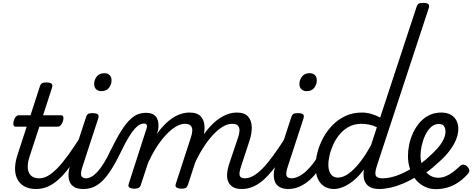

<svg xmlns="http://www.w3.org/2000/svg" viewBox="-20 -1308 3310 1346"><path d="M232 17Q183 17 150.5 -1.5Q118 -20 101.5 -52.5Q85 -85 85.5 -128Q86 -171 102 -220L167 -420H89Q79 -420 75 -430Q71 -440 76 -460Q82 -480 91.5 -490Q101 -500 112 -500H194L258 -698Q264 -718 273.5 -724Q283 -730 303 -730Q334 -730 342.5 -720.5Q351 -711 344 -691L282 -500H408Q419 -500 423 -490.5Q427 -481 422 -460Q416 -441 406 -430.5Q396 -420 385 -420H256L187 -210Q175 -172 174.5 -143.5Q174 -115 183.5 -96Q193 -77 211 -67.5Q229 -58 254 -58Q268 -58 274.5 -46.5Q281 -35 278.5 -20.5Q276 -6 264.5 5.5Q253 17 232 17Z M235 17Q221 17 214.5 5.5Q208 -6 210.5 -20.5Q213 -35 224.5 -46.5Q236 -58 257 -58Q285 -58 315.5 -75Q346 -92 380.5 -127Q415 -162 455.5 -217.5Q496 -273 545 -350Q554 -363 566.5 -361.5Q579 -360 586.5 -350.5Q594 -341 588 -328Q535 -233 489.5 -167Q444 -101 402 -60.5Q360 -20 319 -1.5Q278 17 235 17Z M564 17Q524 17 500.5 3Q477 -11 468 -35Q459 -59 460.5 -89Q462 -119 473 -151L582 -483Q588 -503 597.5 -509Q607 -515 627 -515Q658 -515 666.5 -505.5Q675 -496 668 -476L560 -145Q543 -95 549.5 -76.5Q556 -58 585 -58Q599 -58 605.5 -46.5Q612 -35 610 -20.5Q608 -6 596.5 5.5Q585 17 564 17ZM689 -669Q669 -669 654.5 -682Q640 -695 640 -720Q640 -747 658 -771Q676 -795 713 -795Q733 -795 747.5 -782.5Q762 -770 762 -744Q762 -717 744.5 -693Q727 -669 689 -669Z M563 17Q551 17 547.5 5.5Q544 -6 548 -20.5Q552 -35 561.5 -46.5Q571 -58 583 -58Q600 -58 620 -68.5Q640 -79 661.5 -102Q683 -125 706.5 -162Q730 -199 755 -253Q797 -339 830.5 -391.5Q864 -444 893.5 -471.5Q923 -499 950 -508Q977 -517 1003 -517Q1014 -517 1017 -505.5Q1020 -494 1017 -479.5Q1014 -465 1006.5 -453.5Q999 -442 988 -442Q974 -442 958 -433.5Q942 -425 923 -403.5Q904 -382 881 -344Q858 -306 830 -248Q788 -161 753 -108.5Q718 -56 686 -29Q654 -2 624 7.5Q594 17 563 17Z M919 15Q903 15 889.5 8Q876 1 882 -18L1007 -406Q1013 -423 1008.5 -432.5Q1004 -442 989 -442Q973 -442 967 -453.5Q961 -465 963.5 -479.5Q966 -494 976.5 -505.5Q987 -517 1004 -517Q1034 -517 1052.5 -507Q1071 -497 1080 -480Q1089 -463 1090.5 -442Q1092 -421 1089 -399L1080 -370Q1106 -406 1133.5 -434Q1161 -462 1190 -481Q1219 -500 1249 -509.5Q1279 -519 1309 -519Q1363 -519 1388 -491.5Q1413 -464 1414 -417Q1415 -370 1396 -315L1297 -11Q1293 2 1283 8.5Q1273 15 1250 15Q1234 15 1220 8Q1206 1 1212 -18L1318 -344Q1327 -370 1328 -391.5Q1329 -413 1317.5 -426.5Q1306 -440 1275 -440Q1246 -440 1212.5 -420Q1179 -400 1145 -364Q1111 -328 1079 -278.5Q1047 -229 1019 -169L967 -11Q963 2 952.5 8.5Q942 15 919 15ZM1674 17Q1635 17 1612 2.5Q1589 -12 1579.5 -35.5Q1570 -59 1572 -89Q1574 -119 1584 -151L1649 -344Q1658 -370 1659 -391.5Q1660 -413 1648.5 -426.5Q1637 -440 1606 -440Q1575 -440 1540.5 -419Q1506 -398 1471 -360Q1436 -322 1403.5 -270.5Q1371 -219 1343 -157H1306Q1335 -242 1373 -309Q1411 -376 1455 -423Q1499 -470 1546 -494.5Q1593 -519 1640 -519Q1694 -519 1719 -491Q1744 -463 1745 -416.5Q1746 -370 1727 -315L1671 -145Q1654 -95 1660.5 -76.5Q1667 -58 1696 -58Q1711 -58 1717 -46.5Q1723 -35 1720.5 -20.5Q1718 -6 1706.5 5.5Q1695 17 1674 17Z M1675 17Q1661 17 1654.5 5.5Q1648 -6 1650.5 -20.5Q1653 -35 1664.5 -46.5Q1676 -58 1697 -58Q1725 -58 1755.5 -75Q1786 -92 1820.5 -127Q1855 -162 1895.5 -217.5Q1936 -273 1985 -350Q1994 -363 2006.5 -361.5Q2019 -360 2026.5 -350.5Q2034 -341 2028 -328Q1975 -233 1929.5 -167Q1884 -101 1842 -60.5Q1800 -20 1759 -1.5Q1718 17 1675 17Z M2003 17Q1963 17 1939.5 3Q1916 -11 1907 -35Q1898 -59 1899.5 -89Q1901 -119 1912 -151L2021 -483Q2027 -503 2036.5 -509Q2046 -515 2066 -515Q2097 -515 2105.5 -505.5Q2114 -496 2107 -476L1999 -145Q1982 -95 1988.5 -76.5Q1995 -58 2024 -58Q2038 -58 2044.5 -46.5Q2051 -35 2049 -20.5Q2047 -6 2035.5 5.5Q2024 17 2003 17ZM2128 -669Q2108 -669 2093.5 -682Q2079 -695 2079 -720Q2079 -747 2097 -771Q2115 -795 2152 -795Q2172 -795 2186.5 -782.5Q2201 -770 2201 -744Q2201 -717 2183.5 -693Q2166 -669 2128 -669Z M2000 17Q1986 17 1979.5 5.5Q1973 -6 1975.5 -20.5Q1978 -35 1989.5 -46.5Q2001 -58 2022 -58Q2048 -58 2075.5 -72Q2103 -86 2130 -111.5Q2157 -137 2182.5 -172Q2208 -207 2230 -250Q2237 -264 2250 -263.5Q2263 -263 2272 -253Q2281 -243 2276 -229Q2249 -170 2218 -124Q2187 -78 2152 -47Q2117 -16 2079 0.5Q2041 17 2000 17Z M2321 17Q2281 17 2252 -2Q2223 -21 2207.5 -56.5Q2192 -92 2192 -141Q2192 -186 2205 -237.5Q2218 -289 2244 -338.5Q2270 -388 2309.5 -429Q2349 -470 2401 -494.5Q2453 -519 2518 -519Q2550 -519 2582.5 -509.5Q2615 -500 2645 -484L2899 -1256Q2905 -1276 2914.5 -1282Q2924 -1288 2944 -1288Q2975 -1288 2983.5 -1278.5Q2992 -1269 2985 -1249L2622 -145Q2606 -96 2614.5 -77Q2623 -58 2662 -58Q2674 -58 2679 -46.5Q2684 -35 2682 -20.5Q2680 -6 2670 5.5Q2660 17 2641 17Q2602 17 2578.5 5.5Q2555 -6 2543.5 -25Q2532 -44 2529.5 -66.5Q2527 -89 2530 -112L2531 -120Q2494 -70 2456 -40Q2418 -10 2384 3.5Q2350 17 2321 17ZM2350 -63Q2384 -63 2422.5 -90Q2461 -117 2502 -168.5Q2543 -220 2582 -293L2622 -416Q2592 -430 2565.5 -435Q2539 -440 2514 -440Q2466 -440 2428.5 -420.5Q2391 -401 2363.5 -369Q2336 -337 2318 -298.5Q2300 -260 2291 -222Q2282 -184 2282 -153Q2282 -125 2290 -104.5Q2298 -84 2313 -73.5Q2328 -63 2350 -63Z M2641 17Q2622 17 2616 5.5Q2610 -6 2614.5 -20.5Q2619 -35 2631.5 -46.5Q2644 -58 2663 -58Q2708 -58 2763.5 -77.5Q2819 -97 2879 -136Q2890 -143 2900 -138Q2910 -133 2916 -121Q2922 -109 2921 -96.5Q2920 -84 2910 -77Q2857 -43 2808.5 -22.5Q2760 -2 2717.5 7.5Q2675 17 2641 17Z M2881 -130Q2911 -148 2939 -168.5Q2967 -189 2990 -212Q3021 -239 3047 -268.5Q3073 -298 3088 -328Q3103 -358 3103 -385Q3103 -411 3091.5 -425Q3080 -439 3056 -439Q3025 -439 3001 -416.5Q2977 -394 2961 -360Q2945 -326 2936.5 -288Q2928 -250 2928 -218Q2928 -184 2937 -155.5Q2946 -127 2963 -106Q2980 -85 3002.5 -73.5Q3025 -62 3053 -62Q3080 -62 3106 -73Q3132 -84 3157 -103Q3182 -122 3204 -143Q3217 -156 3231.5 -153.5Q3246 -151 3256 -140Q3268 -128 3270 -115Q3272 -102 3259 -88Q3224 -49 3187.5 -26Q3151 -3 3113 7.5Q3075 18 3036 18Q3000 18 2970 6Q2940 -6 2916 -27Q2892 -48 2875 -77Q2858 -106 2849 -141Q2840 -176 2840 -215Q2840 -253 2848.5 -294.5Q2857 -336 2875.5 -376Q2894 -416 2922 -448.5Q2950 -481 2988 -500Q3026 -519 3075 -519Q3112 -519 3138.5 -504.5Q3165 -490 3179 -464.5Q3193 -439 3193 -405Q3193 -363 3173 -319.5Q3153 -276 3119 -235.5Q3085 -195 3043 -160Q3015 -133 2982.5 -109Q2950 -85 2914 -66Z"/></svg>

Font: Playwrite NL
Style: Regular
Weight: 400
Designer: Veronika Burian, José Scaglione
Foundry: TypeTogether
Version: Version 1.002